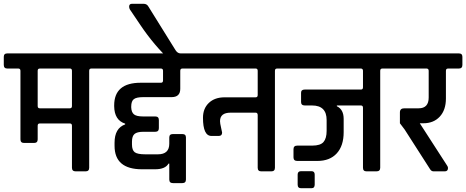

<svg xmlns="http://www.w3.org/2000/svg" viewBox="-44 -905 2462 1014"><path d="M336 -345V-531Q336 -542 327 -543H166Q155 -543 155 -531V-345Q155 -333 166 -333H325Q336 -333 336 -345ZM325 -253H166Q155 -253 155 -241V-169Q155 -150 136 -150H83Q64 -150 64 -169V-531Q64 -542 54 -543H-5Q-24 -543 -24 -562V-605Q-24 -623 -5 -623H504Q523 -623 523 -605V-562Q523 -543 504 -543H438Q427 -543 427 -531V-19Q427 0 408 0H356Q336 0 336 -19V-241Q336 -253 325 -253Z M559 -348Q559 -468 699 -468H806Q817 -468 817 -480V-531Q817 -543 806 -543H494Q475 -543 475 -561V-605Q475 -623 494 -623H1000Q1019 -623 1019 -605V-562Q1019 -543 1000 -543H919Q908 -543 908 -531V-436Q908 -392 862 -392H712Q677 -392 663 -381.5Q649 -371 649 -342V-338Q650 -312 663.5 -301Q677 -290 711 -290H776Q795 -290 795 -271V-228Q795 -209 776 -209H713Q680 -209 666.5 -197.5Q653 -186 653 -157V-142Q653 -112 667.5 -101Q682 -90 723 -90H790Q850 -90 850 -146V-179Q850 -197 869 -197H919Q938 -197 938 -179V43Q938 62 919 62H869Q850 62 850 43V-41H846Q829 -11 775 -11H706Q561 -11 561 -135V-151Q561 -228 617 -248V-252Q560 -270 559 -344Z M909 -623H914V-585H856Q770 -665 698 -772L642 -855Q638 -862 638 -870Q638 -885 653 -885H714Q732 -885 740 -870L883 -640Q894 -623 909 -623Z M1073 -187Q1028 -187 1028 -283Q1028 -332 1059 -361.5Q1090 -391 1142 -391H1306Q1317 -391 1317 -403V-531Q1317 -542 1308 -543H991Q972 -543 972 -562V-605Q972 -623 991 -623H1485Q1504 -623 1504 -605V-562Q1504 -543 1485 -543H1419Q1408 -543 1408 -531V-19Q1408 0 1389 0H1336Q1317 0 1317 -19V-297Q1317 -310 1306 -310H1174Q1118 -310 1118 -265Q1118 -254 1123.5 -231Q1129 -208 1129 -205Q1129 -187 1111 -187Z M1735 -348V-344Q1771 -327 1771 -277V-207Q1771 -135 1734.5 -95Q1698 -55 1632 -55H1526Q1506 -55 1506 -74V-117Q1506 -136 1526 -136H1605Q1648 -136 1664.5 -155Q1681 -174 1681 -214V-271Q1681 -348 1604 -348H1566Q1546 -348 1546 -366V-415Q1546 -432 1565 -432H1862Q1873 -432 1873 -444V-531Q1873 -542 1863 -543H1475Q1456 -543 1456 -562V-605Q1456 -623 1475 -623H2040Q2060 -623 2060 -605V-562Q2060 -543 2040 -543H1975Q1964 -543 1964 -531V-19Q1964 0 1944 0H1892Q1873 0 1873 -19V-336Q1873 -348 1862 -348ZM1618 17V70Q1618 89 1601 89H1546Q1528 89 1528 70V17Q1528 -1 1546 -1H1601Q1618 -1 1618 17Z M2220 -390V-531Q2220 -542 2210 -543H2031Q2012 -543 2012 -562V-605Q2012 -623 2031 -623H2379Q2398 -623 2398 -605V-562Q2398 -543 2379 -543H2322Q2311 -543 2311 -531V-385Q2311 -324 2278.5 -289Q2246 -254 2192 -254H2173L2317 -31Q2322 -24 2322 -18Q2322 0 2305 0H2246Q2234 0 2227 -12L2093 -221L2068 -254V-311Q2068 -333 2091 -333H2167Q2220 -333 2220 -390Z"/></svg>

Font: Rajdhani SemiBold
Style: Regular
Weight: 600
Designer: Satya Rajpurohit, Jyotish Sonowal
Foundry: Indian Type Foundry
Version: Version 1.201 February 1, 2022